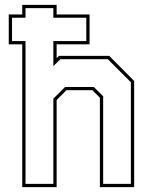

<svg xmlns="http://www.w3.org/2000/svg" viewBox="-20 -770 636 790"><path d="M71.5 0V-587.5H16V-710.5H71.5V-750H213V-710.5H348.5V-587.5H213V-530.5L222.5 -540H429.5L532 -437V0H391V-368L360 -399H253.5L213 -358.5V0ZM85 -13.5H199.5V-364L247.5 -412H366L404.5 -374V-13.5H518.5V-431.5L423.5 -526.5H228.5L199.5 -498V-601H335V-697H199.5V-736.5H85V-697H29.5V-601H85Z"/></svg>

Font: Tourney Thin
Style: Regular
Weight: 100
Designer: Tyler Finck
Foundry: Etcetera Type Co
Version: Version 1.015